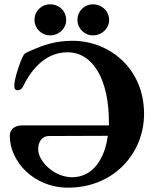

<svg xmlns="http://www.w3.org/2000/svg" viewBox="-20 -851 712 885"><path d="M211 -688C253 -688 285 -720 285 -759C285 -800 253 -831 211 -831C171 -831 139 -800 139 -759C139 -720 171 -688 211 -688ZM408 -688C450 -688 483 -720 483 -759C483 -800 450 -831 408 -831C369 -831 337 -800 337 -759C337 -720 369 -688 408 -688ZM314 -663C232 -663 175 -640 139 -625C114 -614 96 -608 90 -599C73 -570 55 -512 49 -482C46 -461 41 -435 60 -435C77 -435 84 -446 90 -460C119 -517 181 -610 291 -610C411 -610 482 -480 482 -289V-273H83C45 -273 25 -253 25 -225C25 -108 134 14 294 14C504 14 644 -144 644 -326C644 -536 484 -663 314 -663ZM313 -34C229 -34 156 -108 156 -163C156 -199 175 -224 205 -224L477 -225C463 -122 411 -35 313 -34Z"/></svg>

Font: EB Garamond
Style: Bold
Weight: 700
Designer: Georg Duffner and Octavio Pardo
Foundry: Georg Duffner
Version: Version 1.000;PS 001.000;hotconv 1.0.88;makeotf.lib2.5.64775